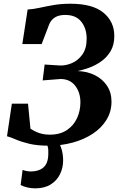

<svg xmlns="http://www.w3.org/2000/svg" viewBox="-20 -771 652 1028"><path d="M240 9Q178.5 9 135.5 -1.5Q92.5 -12 64 -24.5Q35.5 -37 17.5 -41.5L43.5 -216H130L143 -82Q156 -73.5 171 -66.2Q186 -59 204.5 -54.5Q223 -50 246.5 -50Q301.5 -50 338 -74.5Q374.5 -99 392.5 -138.5Q410.5 -178 410.5 -223Q410.5 -276 382.5 -312Q354.5 -348 304 -348L208.5 -340.5L219 -425.5L298.5 -420.5Q330.5 -418.5 364.2 -432.8Q398 -447 421 -479.2Q444 -511.5 444 -564Q444 -618.5 415.2 -654.8Q386.5 -691 329.5 -691Q295 -691 274.8 -678.2Q254.5 -665.5 244.5 -643.5L203 -535H99.5L128 -720Q159.5 -722 193.2 -729.5Q227 -737 267.2 -744Q307.5 -751 357 -751Q476 -751 534 -703Q592 -655 592 -578.5Q592 -530 572 -496.8Q552 -463.5 521 -441.8Q490 -420 456.2 -408Q422.5 -396 395 -390.5Q447.5 -389 488.5 -368.2Q529.5 -347.5 553.2 -311.5Q577 -275.5 577 -227Q577 -173.5 550.5 -130Q524 -86.5 477.5 -55.5Q431 -24.5 370 -7.8Q309 9 240 9ZM261.5 -16.5 291.5 -14.5Q301.5 0 309.8 28Q318 56 318 88Q318 127.5 301.2 161.8Q284.5 196 251.2 216.8Q218 237.5 168 237.5Q148 237.5 126 232.5Q104 227.5 90.5 219.5L101 138.5Q107 141.5 119.8 144.2Q132.5 147 145.5 147Q187 147 212 126Q237 105 238.5 57.5Q240 30 235.5 13.8Q231 -2.5 228 -14.5Z"/></svg>

Font: Merriweather 24pt ExtraBold
Style: Italic
Weight: 800
Italic angle: -7.8°
Version: Version 2.101